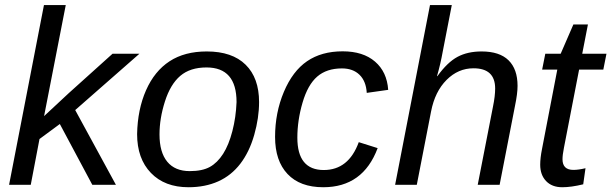

<svg xmlns="http://www.w3.org/2000/svg" viewBox="-20 -745 2465 774"><path d="M352.1 0 221.2 -245.1 139.2 -184.6 104 0H16.6L157.2 -724.6H245.1L157.7 -276.9L257.3 -369.6L433.6 -528.3H542L283.2 -301.3L447.3 0Z M1024.4 -333.5Q1024.4 -270 1004.9 -201.4Q985.4 -132.8 949 -85.2Q912.6 -37.6 859.9 -13.9Q807.1 9.8 739.7 9.8Q644 9.8 588.4 -47.9Q532.7 -105.5 532.7 -204.6Q534.7 -304.2 568.8 -381.3Q603 -458.5 663.6 -498Q724.1 -537.6 813.5 -537.6Q916 -537.6 970.2 -484.1Q1024.4 -430.7 1024.4 -333.5ZM933.6 -333.5Q933.6 -473.1 812.5 -473.1Q746.6 -473.1 706.8 -439.2Q667 -405.3 645 -336.4Q623 -267.6 623 -203.1Q623 -130.9 654.3 -93Q685.5 -55.2 745.1 -55.2Q795.4 -55.2 825.9 -72Q856.4 -88.9 879.4 -124.8Q902.3 -160.6 916.7 -216.3Q931.2 -272 933.6 -333.5Z M1285.2 -59.6Q1385.3 -59.6 1426.3 -171.9L1502.4 -147.9Q1443.4 9.8 1283.2 9.8Q1189.5 9.8 1139.2 -43.5Q1088.9 -96.7 1088.9 -192.9Q1088.9 -290.5 1124.3 -374.5Q1159.7 -458.5 1218 -498.3Q1276.4 -538.1 1361.3 -538.1Q1443.8 -538.1 1491.9 -496.6Q1540 -455.1 1544.9 -382.8L1458.5 -370.6Q1455.6 -418 1429.2 -443.6Q1402.8 -469.2 1358.4 -469.2Q1296.9 -469.2 1258.8 -436.3Q1220.7 -403.3 1199.7 -331.5Q1178.7 -259.8 1178.7 -189.9Q1178.7 -59.6 1285.2 -59.6Z M1743.2 -438Q1783.7 -494.1 1824.5 -515.9Q1865.2 -537.6 1921.4 -537.6Q1993.7 -537.6 2030 -502Q2066.4 -466.3 2066.4 -398.9Q2066.4 -367.7 2056.2 -318.8L1994.1 0H1905.8L1967.3 -314.9Q1976.1 -357.9 1976.1 -388.2Q1976.1 -469.7 1888.7 -469.7Q1827.1 -469.7 1780.3 -422.9Q1733.4 -376 1717.8 -295.9L1660.2 0H1572.8L1713.4 -724.6H1801.3L1764.6 -536.1Q1755.9 -487.3 1741.7 -438Z M2246.6 9.8Q2205.1 9.8 2181.4 -15.1Q2157.7 -40 2157.7 -81.1Q2157.7 -107.9 2165 -144.5L2226.6 -464.4H2165.5L2178.2 -528.3H2240.2L2291.5 -646.5H2350.1L2327.1 -528.3H2424.8L2412.1 -464.4H2314.5L2253.4 -149.4Q2247.6 -120.1 2247.6 -103Q2247.6 -60.1 2291.5 -60.1Q2312 -60.1 2340.3 -66.9L2331.1 -2Q2282.7 9.8 2246.6 9.8Z"/></svg>

Font: Liberation Sans
Style: Italic
Weight: 400
Italic angle: -12°
Designer: Steve Matteson
Foundry: Ascender Corporation
Version: Version 2.1.5